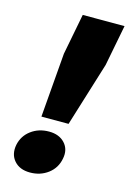

<svg xmlns="http://www.w3.org/2000/svg" viewBox="-110 -756 557 820"><g transform="rotate(15 168.0 -346.0)"><path d="M93.1 -234.9 116.3 -519.1 151.2 -700H336L301 -519.1L213.1 -234.9ZM107.3 8.5Q61.5 8.5 37.1 -19.5Q12.7 -47.4 20.7 -90.3Q29.2 -131.7 62.6 -156.6Q96 -181.6 141.8 -181.6Q187.1 -181.6 212 -154.1Q236.9 -126.7 228.5 -85.3Q220.5 -42.4 186.6 -16.9Q152.7 8.5 107.3 8.5Z"/></g></svg>

Font: REM Medium
Style: Italic
Weight: 500
Italic angle: -11°
Designer: Octavio Pardo
Foundry: Ashler Design
Version: Version 1.005;gftools[0.9.28]